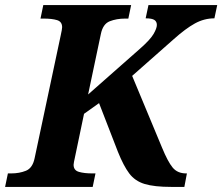

<svg xmlns="http://www.w3.org/2000/svg" viewBox="-43 -734 873 754"><path d="M-23 0 -12 -53H1Q33 -53 59 -63.5Q85 -74 93 -113L195 -593Q201 -620 201 -627Q201 -649 181 -655Q161 -661 129 -661H116L127 -714H472L461 -661H448Q415 -661 388 -650.5Q361 -640 353 -600L303 -363L506 -542Q547 -578 560 -600.5Q573 -623 573 -636Q573 -649 563.5 -655.5Q554 -662 529 -662L540 -714H810L799 -662Q759 -662 722.5 -642Q686 -622 638 -579L476 -436L593 -155Q616 -99 635 -76Q654 -53 688 -53H691L681 0H629Q563 0 525 -11.5Q487 -23 464.5 -53Q442 -83 420 -138L346 -329L287 -287L250 -110Q249 -105 247.5 -98Q246 -91 246 -87Q246 -65 267 -59Q288 -53 319 -53H332L321 0Z"/></svg>

Font: Noto Serif
Style: Bold Italic
Weight: 700
Italic angle: -12°
Designer: Monotype Design Team
Foundry: Monotype Imaging Inc.
Version: Version 2.013